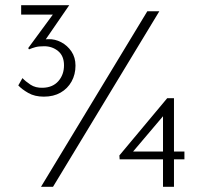

<svg xmlns="http://www.w3.org/2000/svg" viewBox="-20 -715 783 735"><path d="M148 -345Q113 -345 88.5 -359Q64 -373 50 -388L66 -416Q77 -404 96.5 -391Q116 -378 144 -379Q182 -380 203.5 -404.5Q225 -429 225 -465Q225 -501 202.5 -519.5Q180 -538 149 -538Q128 -538 115.5 -534.5Q103 -531 91 -526L88 -531L191 -671L204 -659H61V-695H245L139 -541L106 -546Q117 -554 132.5 -559.5Q148 -565 165 -565Q190 -566 214 -553.5Q238 -541 253.5 -518Q269 -495 269 -464Q269 -430 254 -403Q239 -376 212 -360.5Q185 -345 148 -345ZM590 -672 183 0H137L544 -672ZM686 -135V-105H438L437 -120L620 -339H646V0H604V-287L615 -283L476 -119L468 -135Z"/></svg>

Font: Josefin Sans Thin Light
Style: Regular
Weight: 300
Version: Version 2.000